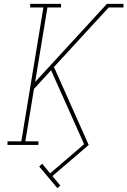

<svg xmlns="http://www.w3.org/2000/svg" viewBox="-20 -755 663 1000"><path d="M279 225 184 112 200 98 241 148 418 -4 301 -266 246 -389 157 -292 112 -19H180V0H19V-19H91L206 -716H137V-735H298V-716H227L163 -328L537 -735H623V-716H546L261 -406L442 0L253 162L294 211Z"/></svg>

Font: Iosevka Slab Thin Extended
Style: Italic
Weight: 100
Width: 7
Italic angle: -9°
Monospace: yes
Designer: Belleve Invis
Foundry: Belleve Invis
Version: Version 11.1.0; ttfautohint (v1.8.3)